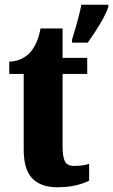

<svg xmlns="http://www.w3.org/2000/svg" viewBox="-20 -780 477 810"><path d="M80 -149V-468H19V-520Q51 -521 75 -534Q99 -547 113 -566Q140 -600 151 -660H244V-536H348V-468H244V-163Q244 -118 254 -99Q264 -80 292 -80Q329 -80 356 -89V-18Q336 -7 301.5 1.5Q267 10 221 10Q153 10 116.5 -27Q80 -64 80 -149ZM284 -613Q316 -717 323 -760H437V-750Q427 -721 402 -679Q377 -637 350 -600H284Z"/></svg>

Font: Noto Serif CondBlack
Style: Regular
Weight: 900
Width: 3
Designer: Monotype Design Team
Foundry: Monotype Imaging Inc.
Version: Version 1.001